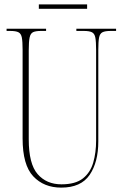

<svg xmlns="http://www.w3.org/2000/svg" viewBox="-20 -845 560 875"><path d="M259 10Q180 10 131.5 -41.5Q83 -93 83 -214V-619Q83 -656 79.5 -674Q76 -692 64 -698Q52 -704 27 -704H10V-714H190V-704H167Q143 -704 131 -698.5Q119 -693 115 -674Q111 -655 111 -616V-210Q111 -98 151.5 -51.5Q192 -5 260 -5Q324 -5 358 -32Q392 -59 405 -104.5Q418 -150 418 -204V-617Q418 -655 414.5 -673.5Q411 -692 399 -698Q387 -704 362 -704H328V-714H509V-704H484Q459 -704 447 -698Q435 -692 431.5 -673.5Q428 -655 428 -617V-200Q428 -106 388.5 -48Q349 10 259 10ZM157 -805V-825H377V-805Z"/></svg>

Font: Noto Serif Display ExtraCondensed Thin
Style: Regular
Weight: 100
Width: 2
Designer: Monotype Design Team
Foundry: Monotype Imaging Inc.
Version: Version 2.009